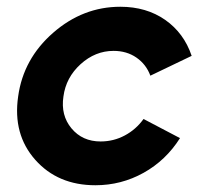

<svg xmlns="http://www.w3.org/2000/svg" viewBox="-20 -531 591 563"><path d="M33.2 -248Q48.3 -358.4 135.7 -434.8Q223.1 -511.2 333 -511.2Q409.2 -511.2 464.4 -472.7Q519.5 -434.1 542 -367.2L420.9 -309.1Q408.7 -342.3 380.1 -362.1Q351.6 -381.8 313 -381.8Q259.3 -381.8 216.3 -342.8Q173.3 -303.7 166 -248Q157.7 -192.9 189.7 -154.5Q221.7 -116.2 274.9 -116.2Q313 -116.2 345.9 -133.8Q378.9 -151.4 400.9 -182.1L507.8 -126Q466.3 -60.5 400.9 -24.2Q335.4 12.2 259.8 12.2Q149.4 12.2 83.3 -62.5Q17.1 -137.2 33.2 -248Z"/></svg>

Font: Human Sans Bold
Style: Italic
Weight: 700
Italic angle: -8°
Designer: Tim Radville
Foundry: Continuum
Version: Version 1.000;FEAKit 1.0